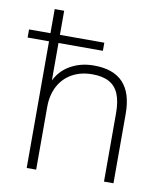

<svg xmlns="http://www.w3.org/2000/svg" viewBox="-87 -772 726 839"><g transform="rotate(10 276.0 -352.5)"><path d="M88 0V-562H-7V-598H88V-705H130V-598H327V-562H130V-366H118Q138 -429 187 -460.5Q236 -492 300 -492Q387 -492 430 -446Q473 -400 473 -308V0H431V-304Q431 -355 417.5 -388Q404 -421 375 -437Q346 -453 300 -453Q249 -453 210.5 -431.5Q172 -410 151 -370.5Q130 -331 130 -278V0Z"/></g></svg>

Font: Nunito Sans 12pt ExtraLight
Style: Regular
Weight: 200
Designer: Vernon Adams
Foundry: Vernon Adams
Version: Version 3.101;gftools[0.9.27]